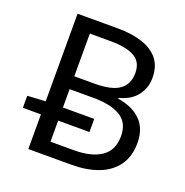

<svg xmlns="http://www.w3.org/2000/svg" viewBox="-120 -765 844 875"><g transform="rotate(20 302.5 -328.0)"><path d="M109.6 0V-656.3H304.3Q371.5 -656.3 422.6 -640Q473.6 -623.8 502.1 -588.9Q530.5 -554 530.5 -497.5Q530.5 -449.8 502.3 -412.3Q474 -374.7 416.2 -359.7V-355.7Q488.4 -344.5 528 -304.6Q567.6 -264.7 567.6 -195.7Q567.6 -129.6 536 -86Q504.3 -42.4 448.4 -21.2Q392.5 0 319.3 0ZM193.1 -383.2H290.4Q373.9 -383.2 411.7 -410.3Q449.5 -437.5 449.5 -492.3Q449.5 -545.6 409.6 -568Q369.7 -590.3 293.9 -590.3H193.1ZM193.1 -66H307.3Q391.1 -66 438.8 -98.3Q486.6 -130.5 486.6 -199.8Q486.6 -263.8 440.3 -292.3Q394.1 -320.8 307.3 -320.8H193.1ZM22 -168.2V-226.5L111.2 -231.8H344.9V-168.2Z"/></g></svg>

Font: Source Sans 3 VF
Style: Regular
Weight: 200
Designer: Paul D. Hunt
Foundry: Adobe
Version: Version 3.046;hotconv 1.0.118;makeotfexe 2.5.65603